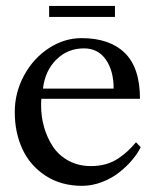

<svg xmlns="http://www.w3.org/2000/svg" viewBox="-20 -618 519 641"><path d="M447.3 -288.1H118.2Q117.2 -280.8 117.2 -266.1Q117.2 -228 127.4 -192.6Q137.7 -157.2 157.2 -127.9Q176.8 -98.6 209.5 -81.1Q242.2 -63.5 283.2 -63.5Q310.5 -63.5 333.7 -70.1Q356.9 -76.7 375.7 -89.6Q394.5 -102.5 406.7 -114Q418.9 -125.5 434.1 -143.1L449.7 -126.5Q439.5 -105.5 420.9 -83.5Q402.3 -61.5 377.4 -42Q352.5 -22.5 319.8 -10Q287.1 2.4 253.9 2.4Q184.1 2.4 132.3 -31.2Q80.6 -64.9 54.9 -120.1Q29.3 -175.3 29.3 -243.7Q29.3 -309.1 60.5 -366.5Q91.8 -423.8 143.3 -457.3Q194.8 -490.7 252.4 -490.7Q345.7 -490.7 396.5 -441.4Q447.3 -392.1 447.3 -288.1ZM123.5 -322.3H359.4Q359.4 -381.8 333.3 -419.2Q307.1 -456.5 260.3 -456.5Q206.1 -456.5 168.2 -419.2Q130.4 -381.8 123.5 -322.3ZM363.8 -598.1V-561.5H144V-598.1Z"/></svg>

Font: Flanker
Style: Regular
Weight: 400
Designer: Flanker
Foundry: Flanker
Version: Version 2.027